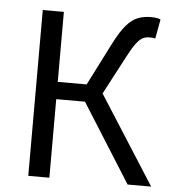

<svg xmlns="http://www.w3.org/2000/svg" viewBox="-50 -712 678 757"><g transform="rotate(5 289.5 -333.0)"><path d="M89.7 0V-656.3H173.2V-379.2H287.6L372.3 -546Q397.6 -596.3 420 -622.1Q442.4 -648 465.8 -656.9Q489.1 -665.8 517.2 -665.8Q528.4 -665.8 538.4 -664.4Q548.5 -663.1 555.4 -659.6L541.3 -582.7Q536.1 -584.7 530.5 -585.1Q524.9 -585.4 517.7 -585.4Q504.4 -585.4 492.7 -580Q481 -574.5 467.6 -557.5Q454.1 -540.5 435.6 -505.1L353.3 -349.1L576.1 0H482.9L287 -310.8H173.2V0Z"/></g></svg>

Font: SourceSans3VF
Style: Regular
Weight: 200
Designer: Paul D. Hunt
Foundry: Adobe
Version: Version 3.052;hotconv 1.1.0;makeotfexe 2.6.0